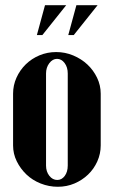

<svg xmlns="http://www.w3.org/2000/svg" viewBox="-20 -704 435 734"><path d="M195 -505Q229 -505 260 -492Q291 -479 314 -457.5Q337 -436 351 -407Q365 -378 365 -346V-148Q365 -116 352 -87Q339 -58 316.5 -36.5Q294 -15 264.5 -2.5Q235 10 201 10Q167 10 135.5 -2.5Q104 -15 81 -37Q58 -59 44 -87.5Q30 -116 30 -148V-346Q30 -378 43 -407Q56 -436 78.5 -458Q101 -480 131 -492.5Q161 -505 195 -505ZM198 -479Q181 -479 168.5 -462.5Q156 -446 156 -423V-71Q156 -48 168.5 -32Q181 -16 199 -16Q216 -16 227.5 -31.5Q239 -47 239 -71V-423Q239 -447 227 -463Q215 -479 198 -479ZM241 -570 272 -684H353L262 -570ZM121 -570 152 -684H233L142 -570Z"/></svg>

Font: Moniqa Black Heading
Style: Regular
Weight: 900
Designer: Rajesh Rajput
Foundry: Rajesh Rajput
Version: Version 1.000